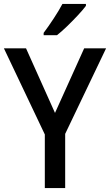

<svg xmlns="http://www.w3.org/2000/svg" viewBox="-20 -961 562 981"><path d="M261 -384 410 -714H522L313 -277V0H209V-274L0 -714H113ZM419 -931Q405 -912 378.5 -883.5Q352 -855 323 -827Q294 -799 271 -781H203V-793Q227 -825 254 -866Q281 -907 299 -941H419Z"/></svg>

Font: Noto Sans Thai SemCond Med
Style: Regular
Weight: 500
Width: 4
Designer: Monotype Design Team
Foundry: Monotype Imaging Inc.
Version: Version 2.002; ttfautohint (v1.8.4.7-5d5b)